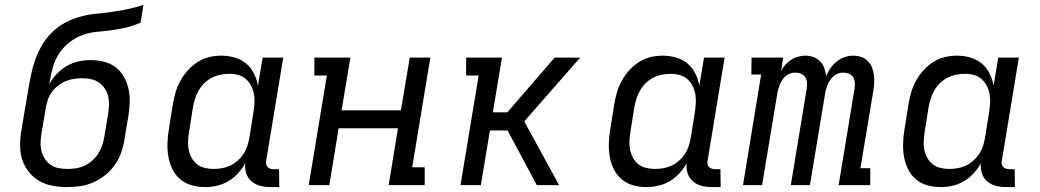

<svg xmlns="http://www.w3.org/2000/svg" viewBox="-20 -755 4240 783"><path d="M254 8Q223 8 194 2.5Q165 -3 140.5 -17Q116 -31 98 -53.5Q80 -76 71 -103.5Q62 -131 62 -161.5Q62 -192 67 -222L94 -382Q99 -413 105.5 -445Q112 -477 122.5 -508Q133 -539 150 -568.5Q167 -598 191.5 -622.5Q216 -647 246.5 -663Q277 -679 309 -687.5Q341 -696 373 -699Q405 -702 437 -706.5Q469 -711 501.5 -718Q534 -725 565 -735L553 -662Q524 -650 495 -643Q466 -636 436.5 -632Q407 -628 377.5 -625.5Q348 -623 319 -613Q290 -603 264.5 -583.5Q239 -564 221.5 -537.5Q204 -511 196 -482Q188 -453 183 -424L181 -412Q194 -435 212 -454Q230 -473 252.5 -486Q275 -499 300 -504.5Q325 -510 349 -510Q378 -510 405 -503Q432 -496 452.5 -480Q473 -464 486 -440.5Q499 -417 504.5 -390.5Q510 -364 509 -336Q508 -308 503 -279L487 -183Q483 -157 473.5 -131Q464 -105 447.5 -81.5Q431 -58 408 -40Q385 -22 360 -11Q335 0 307.5 4Q280 8 254 8ZM255 -66Q272 -66 289.5 -68.5Q307 -71 324 -79Q341 -87 355.5 -99.5Q370 -112 380 -127.5Q390 -143 396 -160Q402 -177 405 -195L421 -291Q424 -310 424.5 -328Q425 -346 421 -363Q417 -380 407 -394.5Q397 -409 383.5 -418.5Q370 -428 352.5 -432Q335 -436 316 -436Q299 -436 282 -433.5Q265 -431 249 -424.5Q233 -418 218 -406.5Q203 -395 192 -380.5Q181 -366 175.5 -349.5Q170 -333 167 -316L149 -210Q146 -192 145.5 -173.5Q145 -155 149.5 -138Q154 -121 163.5 -106.5Q173 -92 187 -82.5Q201 -73 218.5 -69.5Q236 -66 255 -66Z M817 8Q788 8 761.5 0.5Q735 -7 715 -24Q695 -41 683 -65.5Q671 -90 666.5 -117Q662 -144 663 -172.5Q664 -201 669 -230L685 -330Q689 -354 696 -378.5Q703 -403 715.5 -425.5Q728 -448 746 -468Q764 -488 786 -502Q808 -516 832.5 -522Q857 -528 882 -528Q910 -528 936.5 -520.5Q963 -513 983 -496.5Q1003 -480 1015 -456.5Q1027 -433 1032 -406L1051 -520H1135L1066 -102Q1064 -95 1065 -87.5Q1066 -80 1070.5 -75Q1075 -70 1081.5 -67.5Q1088 -65 1096 -65H1118L1119 8H1084Q1062 8 1042 3Q1022 -2 1006.5 -15Q991 -28 984.5 -47.5Q978 -67 980 -89Q968 -67 950.5 -48Q933 -29 911 -16Q889 -3 864.5 2.5Q840 8 817 8ZM851 -66Q868 -66 885 -69Q902 -72 918.5 -79.5Q935 -87 949 -99.5Q963 -112 973 -127Q983 -142 988.5 -159Q994 -176 997 -193L1013 -293Q1016 -312 1017.5 -331Q1019 -350 1016 -368.5Q1013 -387 1005 -403.5Q997 -420 983.5 -432Q970 -444 952.5 -449Q935 -454 915 -454Q898 -454 880 -450.5Q862 -447 845 -438.5Q828 -430 814 -416.5Q800 -403 790.5 -386.5Q781 -370 775.5 -352.5Q770 -335 767 -318L751 -218Q748 -199 747 -180.5Q746 -162 749.5 -144.5Q753 -127 761.5 -111.5Q770 -96 783 -85.5Q796 -75 814 -70.5Q832 -66 851 -66Z M1239 0 1313 -447H1262V-520H1409L1373 -305H1615L1651 -520H1735L1661 -73H1712V0H1565L1603 -232H1361L1323 0Z M2169 0 2050 -223H1978L1941 0H1858L1932 -447H1881V-520H2027L1990 -297H2049L2242 -520H2346L2118 -260L2260 0Z M2617 8Q2588 8 2561.5 0.5Q2535 -7 2515 -24Q2495 -41 2483 -65.5Q2471 -90 2466.5 -117Q2462 -144 2463 -172.5Q2464 -201 2469 -230L2485 -330Q2489 -354 2496 -378.5Q2503 -403 2515.5 -425.5Q2528 -448 2546 -468Q2564 -488 2586 -502Q2608 -516 2632.5 -522Q2657 -528 2682 -528Q2710 -528 2736.5 -520.5Q2763 -513 2783 -496.5Q2803 -480 2815 -456.5Q2827 -433 2832 -406L2851 -520H2935L2866 -102Q2864 -95 2865 -87.5Q2866 -80 2870.5 -75Q2875 -70 2881.5 -67.5Q2888 -65 2896 -65H2918L2919 8H2884Q2862 8 2842 3Q2822 -2 2806.5 -15Q2791 -28 2784.5 -47.5Q2778 -67 2780 -89Q2768 -67 2750.5 -48Q2733 -29 2711 -16Q2689 -3 2664.5 2.5Q2640 8 2617 8ZM2651 -66Q2668 -66 2685 -69Q2702 -72 2718.5 -79.5Q2735 -87 2749 -99.5Q2763 -112 2773 -127Q2783 -142 2788.5 -159Q2794 -176 2797 -193L2813 -293Q2816 -312 2817.5 -331Q2819 -350 2816 -368.5Q2813 -387 2805 -403.5Q2797 -420 2783.5 -432Q2770 -444 2752.5 -449Q2735 -454 2715 -454Q2698 -454 2680 -450.5Q2662 -447 2645 -438.5Q2628 -430 2614 -416.5Q2600 -403 2590.5 -386.5Q2581 -370 2575.5 -352.5Q2570 -335 2567 -318L2551 -218Q2548 -199 2547 -180.5Q2546 -162 2549.5 -144.5Q2553 -127 2561.5 -111.5Q2570 -96 2583 -85.5Q2596 -75 2614 -70.5Q2632 -66 2651 -66Z M3010 0 3084 -451H3044L3045 -520H3174L3165 -465Q3172 -479 3183 -491Q3194 -503 3207 -511.5Q3220 -520 3235 -524Q3250 -528 3265 -528Q3282 -528 3298 -522Q3314 -516 3325 -504.5Q3336 -493 3341.5 -477Q3347 -461 3349 -444Q3356 -461 3366.5 -476.5Q3377 -492 3392 -504Q3407 -516 3424.5 -522Q3442 -528 3460 -528Q3477 -528 3492.5 -522.5Q3508 -517 3519 -506Q3530 -495 3536 -480Q3542 -465 3544 -448.5Q3546 -432 3545 -415Q3544 -398 3541 -381L3489 -69H3529V0H3400L3465 -394Q3467 -406 3466 -418.5Q3465 -431 3459 -440.5Q3453 -450 3442 -454.5Q3431 -459 3419 -459Q3408 -459 3398 -455.5Q3388 -452 3379.5 -444.5Q3371 -437 3365 -428Q3359 -419 3355 -409Q3351 -399 3348 -388.5Q3345 -378 3344 -368L3283 0H3205L3270 -394Q3272 -406 3271 -418.5Q3270 -431 3263.5 -440.5Q3257 -450 3246.5 -454.5Q3236 -459 3223 -459Q3213 -459 3203 -455.5Q3193 -452 3184 -444.5Q3175 -437 3169.5 -428Q3164 -419 3160 -409Q3156 -399 3153 -388.5Q3150 -378 3149 -368L3088 0Z M3817 8Q3788 8 3761.5 0.5Q3735 -7 3715 -24Q3695 -41 3683 -65.5Q3671 -90 3666.5 -117Q3662 -144 3663 -172.5Q3664 -201 3669 -230L3685 -330Q3689 -354 3696 -378.5Q3703 -403 3715.5 -425.5Q3728 -448 3746 -468Q3764 -488 3786 -502Q3808 -516 3832.5 -522Q3857 -528 3882 -528Q3910 -528 3936.5 -520.5Q3963 -513 3983 -496.5Q4003 -480 4015 -456.5Q4027 -433 4032 -406L4051 -520H4135L4066 -102Q4064 -95 4065 -87.5Q4066 -80 4070.5 -75Q4075 -70 4081.5 -67.5Q4088 -65 4096 -65H4118L4119 8H4084Q4062 8 4042 3Q4022 -2 4006.5 -15Q3991 -28 3984.5 -47.5Q3978 -67 3980 -89Q3968 -67 3950.5 -48Q3933 -29 3911 -16Q3889 -3 3864.5 2.5Q3840 8 3817 8ZM3851 -66Q3868 -66 3885 -69Q3902 -72 3918.5 -79.5Q3935 -87 3949 -99.5Q3963 -112 3973 -127Q3983 -142 3988.5 -159Q3994 -176 3997 -193L4013 -293Q4016 -312 4017.5 -331Q4019 -350 4016 -368.5Q4013 -387 4005 -403.5Q3997 -420 3983.5 -432Q3970 -444 3952.5 -449Q3935 -454 3915 -454Q3898 -454 3880 -450.5Q3862 -447 3845 -438.5Q3828 -430 3814 -416.5Q3800 -403 3790.5 -386.5Q3781 -370 3775.5 -352.5Q3770 -335 3767 -318L3751 -218Q3748 -199 3747 -180.5Q3746 -162 3749.5 -144.5Q3753 -127 3761.5 -111.5Q3770 -96 3783 -85.5Q3796 -75 3814 -70.5Q3832 -66 3851 -66Z"/></svg>

Font: Iosevka HT Extended
Style: Italic
Weight: 400
Width: 7
Italic angle: -9°
Monospace: yes
Designer: Belleve Invis
Foundry: Belleve Invis
Version: Version 32.3.0; ttfautohint (v1.8.4)